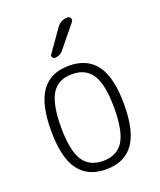

<svg xmlns="http://www.w3.org/2000/svg" viewBox="-141 -843 783 941"><g transform="rotate(-20 250.0 -372.5)"><path d="M355.5 -433.1Q322.3 -486.3 250 -486.3Q177.7 -486.3 144.5 -433.1Q111.3 -379.9 111.3 -259.8Q111.3 -139.6 144.5 -86.9Q177.7 -34.2 250 -34.2Q322.3 -34.2 355.5 -86.9Q388.7 -139.6 388.7 -259.8Q388.7 -379.9 355.5 -433.1ZM393.1 -55.7Q345.7 9.8 250 9.8Q154.3 9.8 106.9 -55.7Q59.6 -121.1 59.6 -260.3Q59.6 -399.4 106.9 -464.8Q154.3 -530.3 250 -530.3Q345.7 -530.3 393.1 -464.8Q440.4 -399.4 440.4 -260.3Q440.4 -121.1 393.1 -55.7ZM267.6 -724.6Q289.1 -754.9 325.2 -754.9Q335.9 -754.9 340.3 -745.1Q344.7 -735.4 337.9 -726.6L243.2 -610.4Q228.5 -590.8 200.2 -589.8Q192.4 -589.8 187.5 -597.7Q182.6 -605.5 188.5 -612.3Z"/></g></svg>

Font: Rounded-X Mgen+ 1m light
Style: Regular
Weight: 200
Designer: [Source Han Sans]
Ryoko NISHIZUKA  (kana & ideographs); Paul D. Hunt (Latin, Greek & Cyrillic); Wenlong ZHANG  (bopomofo
Version: Version 1.059.20150602